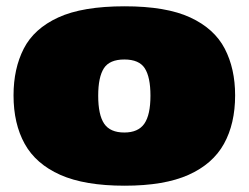

<svg xmlns="http://www.w3.org/2000/svg" viewBox="-20 -580 790 610"><path d="M23 -277Q23 -362 55.5 -425.5Q88 -489 165 -524.5Q242 -560 376 -560Q508 -560 584.5 -524.5Q661 -489 694 -425.5Q727 -362 727 -277Q727 -187 691.5 -123Q656 -59 579 -24.5Q502 10 376 10Q249 10 171.5 -24.5Q94 -59 58.5 -123Q23 -187 23 -277ZM292 -276Q292 -215 311 -187Q330 -159 375 -159Q419 -159 438.5 -187Q458 -215 458 -276Q458 -335 440 -363Q422 -391 375 -391Q328 -391 310 -363Q292 -335 292 -276Z"/></svg>

Font: Georama Extended Black
Style: Regular
Weight: 900
Width: 7
Designer: Jean-Baptiste Levee
Foundry: Production Type
Version: Version 1.000